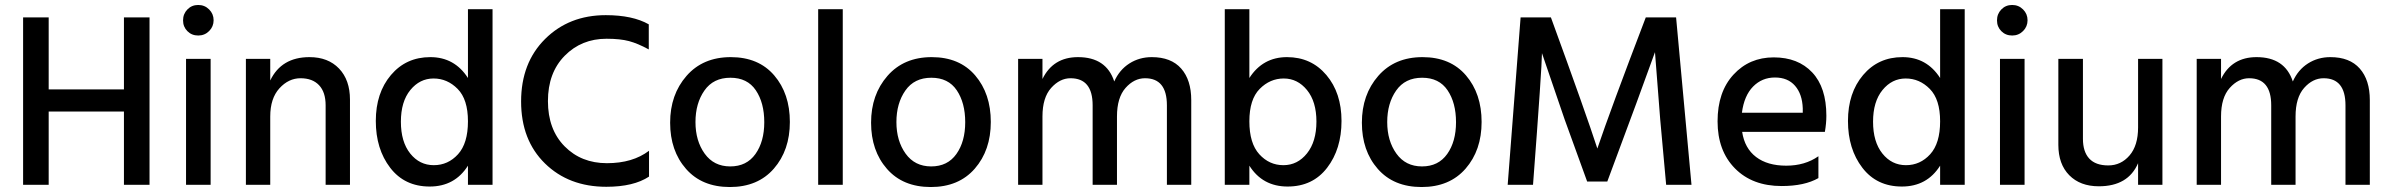

<svg xmlns="http://www.w3.org/2000/svg" viewBox="-20 -744 9625 773"><path d="M582 0H479V-295H176V0H73V-674H176V-384H479V-674H582Z M778 -724Q804 -724 822 -706Q840 -688 840 -662.5Q840 -637 822 -619Q804 -601 778 -601Q752 -601 734.5 -618.5Q717 -636 717 -662Q717 -688 734.5 -706Q752 -724 778 -724ZM828 0H729V-507H828Z M1389 0H1291V-320Q1291 -373 1264.5 -401Q1238 -429 1190 -429Q1142 -429 1105 -388.5Q1068 -348 1068 -275V0H970V-507H1068V-420Q1113 -514 1226 -514Q1301 -514 1345 -468Q1389 -422 1389 -343Z M1963 0H1864V-77Q1811 7 1710 7Q1609 7 1551 -68.5Q1493 -144 1493 -257Q1493 -370 1554 -442Q1615 -514 1712.5 -514Q1810 -514 1864 -430V-707H1963ZM1725.5 -428Q1670 -428 1632 -381.5Q1594 -335 1594 -254Q1594 -173 1631.5 -126Q1669 -79 1726.5 -79Q1784 -79 1824 -123Q1864 -167 1864 -255.5Q1864 -344 1822.5 -386Q1781 -428 1725.5 -428Z M2421 8Q2270 8 2174 -86Q2078 -180 2078 -335.5Q2078 -491 2174.5 -587Q2271 -683 2419 -683Q2527 -683 2592 -646V-545Q2548 -569 2512.5 -578.5Q2477 -588 2422 -588Q2321 -588 2253.5 -519.5Q2186 -451 2186 -337Q2186 -223 2253 -155Q2320 -87 2423.5 -87Q2527 -87 2593 -137V-33Q2531 8 2421 8Z M2920.5 -431Q2852 -431 2816 -379.5Q2780 -328 2780 -252.5Q2780 -177 2817 -125.5Q2854 -74 2920 -74Q2986 -74 3021.5 -124Q3057 -174 3057 -252Q3057 -330 3023 -380.5Q2989 -431 2920.5 -431ZM3097 -440.5Q3160 -367 3160 -253Q3160 -139 3095.5 -65Q3031 9 2918.5 9Q2806 9 2742 -64Q2678 -137 2678 -250Q2678 -363 2744 -438.5Q2810 -514 2922 -514Q3034 -514 3097 -440.5Z M3373 0H3274V-707H3373Z M3729.5 -431Q3661 -431 3625 -379.5Q3589 -328 3589 -252.5Q3589 -177 3626 -125.5Q3663 -74 3729 -74Q3795 -74 3830.5 -124Q3866 -174 3866 -252Q3866 -330 3832 -380.5Q3798 -431 3729.5 -431ZM3906 -440.5Q3969 -367 3969 -253Q3969 -139 3904.5 -65Q3840 9 3727.5 9Q3615 9 3551 -64Q3487 -137 3487 -250Q3487 -363 3553 -438.5Q3619 -514 3731 -514Q3843 -514 3906 -440.5Z M4776 0H4678V-320Q4678 -429 4590 -429Q4546 -429 4511.5 -390Q4477 -351 4477 -275V0H4379V-320Q4379 -429 4290 -429Q4247 -429 4212 -390Q4177 -351 4177 -275V0H4079V-507H4177V-426Q4220 -514 4320 -514Q4434 -514 4466 -416Q4487 -463 4527 -488.5Q4567 -514 4617 -514Q4695 -514 4735.5 -468Q4776 -422 4776 -341Z M5148.5 -428Q5093 -428 5051.5 -386Q5010 -344 5010 -255.5Q5010 -167 5050 -123Q5090 -79 5147 -79Q5204 -79 5242 -126.5Q5280 -174 5280 -254.5Q5280 -335 5242 -381.5Q5204 -428 5148.5 -428ZM5010 0H4911V-707H5010V-430Q5064 -514 5161.5 -514Q5259 -514 5320 -442Q5381 -370 5381 -257Q5381 -144 5323 -68.5Q5265 7 5164 7Q5063 7 5010 -77Z M5705.5 -431Q5637 -431 5601 -379.5Q5565 -328 5565 -252.5Q5565 -177 5602 -125.5Q5639 -74 5705 -74Q5771 -74 5806.5 -124Q5842 -174 5842 -252Q5842 -330 5808 -380.5Q5774 -431 5705.5 -431ZM5882 -440.5Q5945 -367 5945 -253Q5945 -139 5880.5 -65Q5816 9 5703.5 9Q5591 9 5527 -64Q5463 -137 5463 -250Q5463 -363 5529 -438.5Q5595 -514 5707 -514Q5819 -514 5882 -440.5Z M6152 0H6050L6102 -674H6224Q6367 -282 6411 -146Q6463 -300 6606 -674H6728L6790 0H6688L6664 -264L6643 -534Q6588 -380 6451 -13H6370L6279 -264L6188 -530Q6188 -475 6152 0Z M6993 -290H7238V-308Q7236 -365 7207 -398.5Q7178 -432 7126 -432Q7074 -432 7038 -395.5Q7002 -359 6993 -290ZM7153 5Q7035 5 6965 -66Q6895 -137 6895 -255.5Q6895 -374 6959 -443.5Q7023 -513 7121 -513Q7219 -513 7276 -452.5Q7333 -392 7333 -278Q7333 -247 7327 -213H6994Q7004 -147 7050 -112Q7096 -77 7171.5 -77Q7247 -77 7301 -115V-27Q7245 5 7153 5Z M7890 0H7791V-77Q7738 7 7637 7Q7536 7 7478 -68.5Q7420 -144 7420 -257Q7420 -370 7481 -442Q7542 -514 7639.5 -514Q7737 -514 7791 -430V-707H7890ZM7652.5 -428Q7597 -428 7559 -381.5Q7521 -335 7521 -254Q7521 -173 7558.5 -126Q7596 -79 7653.5 -79Q7711 -79 7751 -123Q7791 -167 7791 -255.5Q7791 -344 7749.5 -386Q7708 -428 7652.5 -428Z M8081 -724Q8107 -724 8125 -706Q8143 -688 8143 -662.5Q8143 -637 8125 -619Q8107 -601 8081 -601Q8055 -601 8037.5 -618.5Q8020 -636 8020 -662Q8020 -688 8037.5 -706Q8055 -724 8081 -724ZM8131 0H8032V-507H8131Z M8686 0H8588V-87Q8548 6 8430 6Q8355 6 8311 -38.5Q8267 -83 8267 -161V-507H8366V-185Q8366 -133 8391.5 -105.5Q8417 -78 8468 -78Q8519 -78 8553.5 -118Q8588 -158 8588 -231V-507H8686Z M9521 0H9423V-320Q9423 -429 9335 -429Q9291 -429 9256.5 -390Q9222 -351 9222 -275V0H9124V-320Q9124 -429 9035 -429Q8992 -429 8957 -390Q8922 -351 8922 -275V0H8824V-507H8922V-426Q8965 -514 9065 -514Q9179 -514 9211 -416Q9232 -463 9272 -488.5Q9312 -514 9362 -514Q9440 -514 9480.5 -468Q9521 -422 9521 -341Z"/></svg>

Font: Hind Colombo Medium
Style: Regular
Weight: 500
Designer: Jyotish Sonowal, Aditi Pimprikar
Foundry: Indian Type Foundry
Version: Version 1.000;PS 1.0;hotconv 1.0.86;makeotf.lib2.5.63406; tt